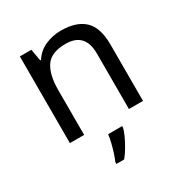

<svg xmlns="http://www.w3.org/2000/svg" viewBox="-178 -676 973 1028"><g transform="rotate(-30 309.0 -162.5)"><path d="M343 -546Q439 -546 488 -499.5Q537 -453 537 -349V0H450V-343Q450 -472 330 -472Q241 -472 207 -422Q173 -372 173 -278V0H85V-536H156L169 -463H174Q200 -505 246 -525.5Q292 -546 343 -546ZM373 70Q369 88 356.5 115.5Q344 143 327.5 171Q311 199 293 221H245V209Q253 192 261.5 165.5Q270 139 277 110.5Q284 82 286 61H373Z"/></g></svg>

Font: Noto Sans Medefaidrin
Style: Regular
Weight: 400
Designer: Dalton Maag Ltd
Foundry: Dalton Maag Ltd
Version: Version 1.002; ttfautohint (v1.8.4.7-5d5b)